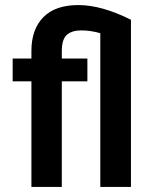

<svg xmlns="http://www.w3.org/2000/svg" viewBox="-20 -738 602 758"><path d="M325 -417H224V0H104V-417H30V-507H104V-537Q104 -622 151 -670Q198 -718 289.5 -718Q381 -718 497 -660V0H376V-607Q337 -618 300.5 -618Q264 -618 244 -600.5Q224 -583 224 -536V-507H325Z"/></svg>

Font: Hind Mysuru SemiBold
Style: Regular
Weight: 600
Designer: Manushi Parikh, Hitesh Malaviya
Foundry: Indian Type Foundry
Version: Version 0.703;PS 1.0;hotconv 1.0.86;makeotf.lib2.5.63406